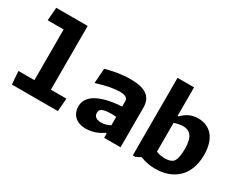

<svg xmlns="http://www.w3.org/2000/svg" viewBox="-97 -1205 2053 1657"><g transform="rotate(30 930.0 -377.0)"><path d="M80.5 0H538.5L548.5 -130H394V-765H80.5L70.5 -635H229.5V-130H70.5Z M1163 0V-394.5C1163 -506.5 1090 -552.5 945.5 -552.5C861.5 -552.5 776 -537 702 -516L691 -368C792 -400.5 871.5 -413 918 -413C964.5 -413 999.5 -400.5 999.5 -366.5V-311.5C853.5 -302.5 671 -262 671 -125C671 -41 729.5 11.5 820.5 11.5C872 11.5 935.5 -5 989 -44H999.5V0ZM837.5 -155C837.5 -183 851 -196.5 876 -203C916.5 -213.5 968 -211.5 999.5 -208.5V-124.5C974.5 -111.5 944 -100.5 910 -100.5C869.5 -100.5 837.5 -116 837.5 -155Z M1821 -302C1821 -469.5 1739 -551.5 1621.5 -551.5C1553.5 -551.5 1504 -524 1464 -481.5H1454V-765H1289.5V7.5H1316L1364 -17C1412 2 1460.5 11.5 1513.5 11.5C1677 11.5 1821 -80.5 1821 -302ZM1454 -124.5V-411.5C1485.5 -422 1514.5 -428 1540.5 -428C1637 -428 1651 -344.5 1651 -265C1651 -168 1630.5 -135 1610.5 -123.5C1590.5 -112 1568.5 -108 1541.5 -108C1510 -108 1482 -113.5 1454 -124.5Z"/></g></svg>

Font: Monaspace Argon ExtraBold
Style: Bold
Weight: 800
Designer: Riley Cran & the Lettermatic Team
Foundry: Lettermatic
Version: Version 1.000 (Monaspace Argon)